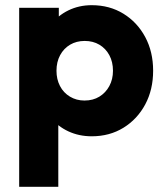

<svg xmlns="http://www.w3.org/2000/svg" viewBox="-20 -516 635 741"><path d="M334 10Q285 10 244 -9Q203 -28 177 -61.5Q151 -95 147 -138V-343Q151 -386 177 -421Q203 -456 244 -476Q285 -496 334 -496Q403 -496 456.5 -463Q510 -430 540.5 -373Q571 -316 571 -243Q571 -170 540.5 -113Q510 -56 456.5 -23Q403 10 334 10ZM54 205V-486H207V-361L182 -243L205 -125V205ZM306 -128Q339 -128 363.5 -143Q388 -158 402 -184Q416 -210 416 -243Q416 -277 402 -303Q388 -329 363.5 -343.5Q339 -358 307 -358Q275 -358 250.5 -343.5Q226 -329 212 -303Q198 -277 198 -243Q198 -210 211.5 -184Q225 -158 250 -143Q275 -128 306 -128Z"/></svg>

Font: Outfit Thin
Style: Bold
Weight: 700
Version: Version 1.100;gftools[0.9.27]